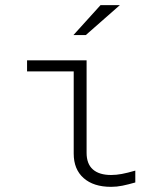

<svg xmlns="http://www.w3.org/2000/svg" viewBox="-20 -715 640 745"><path d="M411 10Q343 10 304.5 -24Q266 -58 266 -119V-438H85V-481H316V-122Q316 -79 340.5 -57.5Q365 -36 411 -36Q431 -36 452.5 -40Q474 -44 505 -53V-7Q477 1 455 5.5Q433 10 411 10ZM265 -579 370 -695H445L313 -579Z"/></svg>

Font: Red Hat Mono
Style: Regular
Weight: 300
Monospace: yes
Designer: Pentagram, MCKL
Foundry: Pentagram, MCKL
Version: Version 1.023